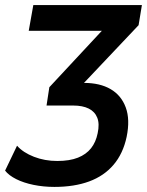

<svg xmlns="http://www.w3.org/2000/svg" viewBox="-21 -725 579 755"><path d="M193 10Q150 10 111 2Q72 -6 43 -20.5Q14 -35 -1 -54L46 -152Q70 -125 112.5 -108.5Q155 -92 204 -92Q253 -92 285.5 -105Q318 -118 337 -142Q356 -166 363 -201Q371 -238 361.5 -262Q352 -286 328 -298Q304 -310 267 -310H162L173 -382L415 -642L409 -604H92L110 -705H537L524 -626L279 -367L267 -399H309Q372 -399 414 -374.5Q456 -350 473.5 -302.5Q491 -255 477 -187Q463 -121 425.5 -77Q388 -33 329.5 -11.5Q271 10 193 10Z"/></svg>

Font: Nunito Sans 10pt Condensed
Style: Bold Italic
Weight: 700
Width: 3
Italic angle: -9°
Designer: Vernon Adams
Foundry: Vernon Adams
Version: Version 3.101;gftools[0.9.27]